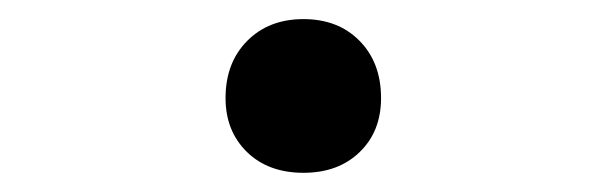

<svg xmlns="http://www.w3.org/2000/svg" viewBox="-20 -172 639 202"><path d="M299.3 9.8Q262.2 9.8 239.7 -12.2Q217.3 -34.2 217.3 -68.8Q217.3 -106 240 -128.9Q262.7 -151.9 299.3 -151.9Q335.9 -151.9 358.4 -128.9Q380.9 -106 380.9 -68.8Q380.9 -33.7 358.4 -12Q335.9 9.8 299.3 9.8Z"/></svg>

Font: UDEV Gothic 35
Style: Regular
Weight: 400
Version: v2.1.0; ttfautohint (v1.8.4.7-5d5b-dirty) -l 6 -r 45 -G 200 